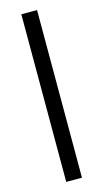

<svg xmlns="http://www.w3.org/2000/svg" viewBox="-114 -752 424 790"><g transform="rotate(-15 98.5 -357.0)"><path d="M65 0V-714H132V0Z"/></g></svg>

Font: Arcon
Style: Regular
Weight: 400
Designer: M. Zarth
Foundry: martin zarth - visuelle & digitale kommunikation
Version: Version 1.131;PS 001.131;hotconv 1.0.70;makeotf.lib2.5.58329